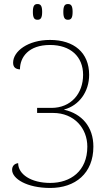

<svg xmlns="http://www.w3.org/2000/svg" viewBox="-20 -922 539 952"><path d="M317 -824C332 -824 340 -832 340 -863C340 -894 332 -902 317 -902C302 -902 294 -894 294 -863C294 -832 302 -824 317 -824ZM166 -824C181 -824 189 -832 189 -863C189 -894 181 -902 166 -902C151 -902 143 -894 143 -863C143 -832 151 -824 166 -824ZM229 10C353 10 443 -62 443 -195C443 -293 386 -358 298 -378V-379C373 -399 422 -468 422 -551C422 -661 347 -724 228 -724C119 -724 45 -668 45 -611C45 -589 57 -579 79 -578C79 -639 122 -699 228 -699C329 -699 392 -642 392 -551C392 -457 331 -387 235 -387H164V-362H243C348 -362 413 -286 413 -195C413 -73 329 -15 229 -15C134 -15 70 -58 70 -113C53 -111 40 -100 40 -80C40 -36 113 10 229 10Z"/></svg>

Font: Noto Serif SemiCondensed Thin
Style: Regular
Weight: 100
Width: 4
Designer: Monotype Design Team
Foundry: Monotype Imaging Inc.
Version: Version 2.015